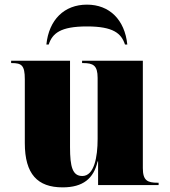

<svg xmlns="http://www.w3.org/2000/svg" viewBox="-20 -798 731 828"><path d="M180 -606H190C206 -654 240 -684 355 -684C469 -684 503 -654 519 -606H529C518 -713 452 -778 355 -778C257 -778 191 -713 180 -606ZM250 10C338 10 384 -28 401 -102H403V0H664V-10H660C616 -10 596 -19 596 -73V-536H334V-526H338C382 -526 401 -516 401 -462V-199C401 -120 386 -39 335 -39C293 -39 282 -78 282 -163V-536H28V-526H30C73 -526 87 -517 87 -456V-181C87 -47 142 10 250 10Z"/></svg>

Font: Noto Serif Display Black
Style: Regular
Weight: 900
Designer: Monotype Design Team
Foundry: Monotype Imaging Inc.
Version: Version 2.009